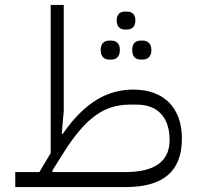

<svg xmlns="http://www.w3.org/2000/svg" viewBox="-20 -760 806 780"><path d="M552 -518H560C580 -518 595 -530 595 -557C595 -583 580 -595 560 -595H552C530 -595 517 -583 517 -557C517 -530 530 -518 552 -518ZM424 -518H432C453 -518 467 -530 467 -557C467 -583 453 -595 432 -595H424C403 -595 389 -583 389 -557C389 -530 403 -518 424 -518ZM487 -640H496C516 -640 530 -652 530 -677C530 -702 516 -713 496 -713H487C468 -713 454 -702 454 -677C454 -652 468 -640 487 -640ZM42 0H490C640 0 719 -61 719 -197C719 -322 646 -396 522 -396C417 -396 325 -346 234 -215L231 -217L239 -310V-740H186V-138L140 -61H42ZM236 -136C329 -284 404 -335 509 -335H535C620 -335 669 -284 669 -191C669 -102 605 -61 490 -61H195L192 -66Z"/></svg>

Font: IBM Plex Arabic Light
Style: Regular
Weight: 300
Designer: Mike Abbink, Paul van der Laan, Pieter van Rosmalen, Wael Morcos, Khajak Apelian
Foundry: Bold Monday
Version: Version 1.0